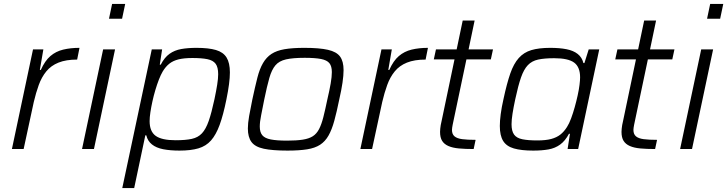

<svg xmlns="http://www.w3.org/2000/svg" viewBox="-20 -763 3723 983"><path d="M41 0 149 -510H202L184 -405H189Q210 -452 238 -476Q266 -500 303.5 -509Q341 -518 387 -518L375 -458Q318 -458 279.5 -442.5Q241 -427 217 -397.5Q193 -368 178.5 -328Q164 -288 153 -241L101 0Z M538 -667 554 -743H621L605 -667ZM400 0 508 -510H569L461 0Z M606 200 757 -510H810L798 -432H803Q822 -469 848 -487.5Q874 -506 908 -512Q942 -518 986 -518Q1048 -518 1085.5 -507Q1123 -496 1140 -468.5Q1157 -441 1157 -392Q1157 -366 1152.5 -331.5Q1148 -297 1139 -253Q1123 -174 1104.5 -123.5Q1086 -73 1060.5 -44Q1035 -15 996 -3.5Q957 8 899 8Q851 8 815.5 1Q780 -6 758 -23.5Q736 -41 729 -70H724L667 200ZM879 -45Q930 -45 962 -52Q994 -59 1014 -80.5Q1034 -102 1048.5 -143.5Q1063 -185 1078 -255Q1087 -298 1092 -329.5Q1097 -361 1097 -383Q1097 -419 1084 -436.5Q1071 -454 1042 -460Q1013 -466 965 -466Q922 -466 894 -459Q866 -452 847 -437Q828 -422 813 -397Q803 -380 793.5 -355.5Q784 -331 775.5 -302.5Q767 -274 760.5 -244.5Q754 -215 750 -188.5Q746 -162 746 -143Q746 -90 777 -67.5Q808 -45 879 -45Z M1452 8Q1375 8 1330.5 -1.5Q1286 -11 1267.5 -36Q1249 -61 1249 -105Q1249 -132 1255.5 -169Q1262 -206 1272 -254Q1286 -319 1297.5 -364.5Q1309 -410 1326.5 -440Q1344 -470 1370 -487Q1396 -504 1436.5 -511Q1477 -518 1538 -518Q1615 -518 1659 -508Q1703 -498 1721 -473.5Q1739 -449 1739 -404Q1739 -377 1733.5 -339.5Q1728 -302 1717 -254Q1704 -190 1691.5 -144.5Q1679 -99 1662 -69Q1645 -39 1619 -22Q1593 -5 1552.5 1.5Q1512 8 1452 8ZM1450 -43Q1498 -43 1530 -48Q1562 -53 1581.5 -65.5Q1601 -78 1613.5 -102Q1626 -126 1635.5 -163.5Q1645 -201 1656 -254Q1667 -301 1673 -335.5Q1679 -370 1679 -394Q1679 -424 1666.5 -439.5Q1654 -455 1623.5 -461Q1593 -467 1540 -467Q1480 -467 1444.5 -459Q1409 -451 1390 -428.5Q1371 -406 1359 -364Q1347 -322 1333 -254Q1324 -207 1317 -173Q1310 -139 1310 -115Q1310 -86 1323 -70.5Q1336 -55 1366.5 -49Q1397 -43 1450 -43Z M1825 0 1933 -510H1986L1968 -405H1973Q1994 -452 2022 -476Q2050 -500 2087.5 -509Q2125 -518 2171 -518L2159 -458Q2102 -458 2063.5 -442.5Q2025 -427 2001 -397.5Q1977 -368 1962.5 -328Q1948 -288 1937 -241L1885 0Z M2405 0Q2362 0 2329.5 -3Q2297 -6 2275.5 -15.5Q2254 -25 2243.5 -42Q2233 -59 2233 -88Q2233 -96 2234 -104.5Q2235 -113 2236.5 -123Q2238 -133 2241 -144L2307 -459H2201L2212 -510H2318L2349 -658H2410L2379 -510H2504L2493 -459H2368L2300 -136Q2299 -131 2297.5 -124Q2296 -117 2295 -109.5Q2294 -102 2294 -98Q2294 -76 2307 -65Q2320 -54 2346.5 -50.5Q2373 -47 2415 -47Z M2710 8Q2649 8 2611 -3Q2573 -14 2556 -41.5Q2539 -69 2539 -118Q2539 -144 2543.5 -178.5Q2548 -213 2558 -257Q2575 -336 2592.5 -386.5Q2610 -437 2636 -466Q2662 -495 2700.5 -506.5Q2739 -518 2797 -518Q2845 -518 2880.5 -511Q2916 -504 2938 -486.5Q2960 -469 2967 -440H2972L2994 -510H3048L2940 0H2886L2898 -78H2893Q2874 -42 2848 -23Q2822 -4 2788 2Q2754 8 2710 8ZM2731 -44Q2774 -44 2802 -51.5Q2830 -59 2849 -74Q2868 -89 2883 -113Q2894 -130 2904 -157Q2914 -184 2922.5 -214.5Q2931 -245 2937.5 -274.5Q2944 -304 2947 -328.5Q2950 -353 2950 -367Q2950 -420 2919.5 -442.5Q2889 -465 2817 -465Q2767 -465 2735 -458Q2703 -451 2682.5 -429.5Q2662 -408 2647.5 -366.5Q2633 -325 2618 -255Q2609 -213 2604 -181Q2599 -149 2599 -127Q2599 -92 2612 -74Q2625 -56 2654.5 -50Q2684 -44 2731 -44Z M3334 0Q3291 0 3258.5 -3Q3226 -6 3204.5 -15.5Q3183 -25 3172.5 -42Q3162 -59 3162 -88Q3162 -96 3163 -104.5Q3164 -113 3165.5 -123Q3167 -133 3170 -144L3236 -459H3130L3141 -510H3247L3278 -658H3339L3308 -510H3433L3422 -459H3297L3229 -136Q3228 -131 3226.5 -124Q3225 -117 3224 -109.5Q3223 -102 3223 -98Q3223 -76 3236 -65Q3249 -54 3275.5 -50.5Q3302 -47 3344 -47Z M3600 -667 3616 -743H3683L3667 -667ZM3462 0 3570 -510H3631L3523 0Z"/></svg>

Font: Saira Thin Light
Style: Italic
Weight: 300
Italic angle: -12°
Version: Version 1.101